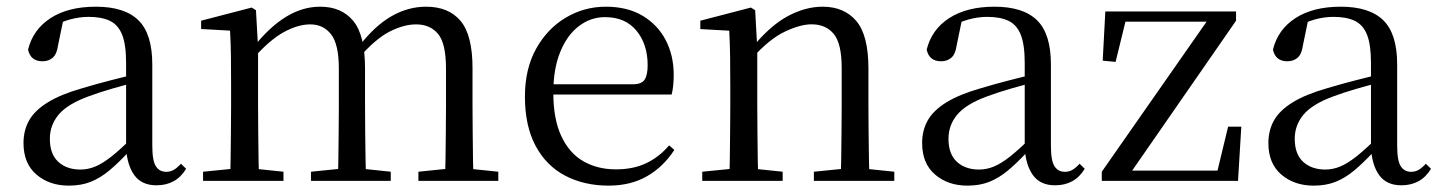

<svg xmlns="http://www.w3.org/2000/svg" viewBox="-20 -551 4390 585"><path d="M189.7 14.6Q130.5 14.6 91.1 -19.1Q51.6 -52.8 51.6 -115.1Q51.6 -153.9 68.8 -184.3Q85.9 -214.6 125.4 -239Q164.9 -263.5 230.9 -282.3Q272.8 -294.9 318.8 -306.7Q364.8 -318.5 404.8 -327.7V-303.3Q364.8 -293.3 323.7 -281.5Q282.6 -269.7 248.6 -257Q185.3 -233.6 158.6 -201.7Q131.9 -169.7 131.9 -128.2Q131.9 -81.6 157.5 -58Q183.2 -34.4 225.1 -34.4Q247.6 -34.4 269.6 -43.3Q291.6 -52.2 319.7 -74.2Q347.7 -96.3 385.8 -134.4L394.5 -87.1H370.9Q339.7 -53.7 312.5 -31.1Q285.2 -8.4 256.1 3.1Q227 14.6 189.7 14.6ZM456.8 13.6Q412.1 13.6 389.8 -16.6Q367.5 -46.7 364.2 -99.7V-103.3V-359Q364.2 -415 352.1 -445.3Q339.9 -475.6 314.7 -487.6Q289.6 -499.6 250 -499.6Q221.3 -499.6 192.1 -491.4Q162.9 -483.2 129.7 -464.7L173.2 -491.9L156.8 -412.7Q153.2 -386 140.7 -375.2Q128.1 -364.3 109.4 -364.3Q73.2 -364.3 65.5 -399.7Q80.4 -461 134.1 -495.8Q187.8 -530.6 272.2 -530.6Q359.5 -530.6 401.8 -489.2Q444 -447.8 444 -354.6V-107.7Q444 -60.8 455.1 -44.2Q466.1 -27.5 486.4 -27.5Q499 -27.5 509 -33.2Q519 -38.8 531.4 -52.1L547.1 -36.7Q531.2 -10.7 508.6 1.4Q486 13.6 456.8 13.6Z M598.7 0V-27.8L707.4 -38.6H739.8L843.7 -27.8V0ZM680.9 0Q682.1 -24.4 682.6 -65.3Q683.1 -106.3 683.6 -150.7Q684.1 -195.1 684.1 -228.5V-290.4Q684.1 -341 683.6 -380.9Q683.1 -420.7 680.9 -457.7L592.8 -462.6V-487.9L746.9 -528L759.9 -519.8L766.3 -406.1V-403.1V-228.5Q766.3 -195.1 766.8 -150.7Q767.3 -106.3 767.8 -65.3Q768.3 -24.4 769.3 0ZM927.5 0V-27.8L1034.6 -38.6H1068L1170.6 -27.8V0ZM1009.2 0Q1010.4 -24.4 1010.9 -64.8Q1011.4 -105.3 1011.9 -149.7Q1012.4 -194.1 1012.4 -228.5V-342.2Q1012.4 -416 988.8 -446.4Q965.2 -476.7 925.3 -476.7Q887.5 -476.7 844.1 -452.8Q800.8 -428.8 749.4 -370.6L740.1 -406H751.2Q799.5 -467.6 850.4 -499.1Q901.2 -530.6 955.6 -530.6Q1020.7 -530.6 1056.5 -487.1Q1092.2 -443.5 1092.2 -342.4V-228.5Q1092.2 -194.1 1092.7 -149.7Q1093.2 -105.3 1093.8 -64.8Q1094.4 -24.4 1095.4 0ZM1254.8 0V-27.8L1360.7 -38.6H1393.9L1498.3 -27.8V0ZM1335.2 0Q1336.9 -24.4 1337.4 -64.8Q1337.9 -105.3 1338.4 -149.7Q1338.9 -194.1 1338.9 -228.5V-342.2Q1338.9 -418.5 1314.8 -447.6Q1290.7 -476.7 1247.6 -476.7Q1210.6 -476.7 1167.8 -455.1Q1125 -433.4 1074.9 -376.5L1064.4 -412.6H1075.8Q1123.7 -474 1174 -502.3Q1224.2 -530.6 1278.1 -530.6Q1347.1 -530.6 1383.4 -487.2Q1419.7 -443.9 1419.7 -343.5V-228.5Q1419.7 -194.1 1420.2 -149.7Q1420.7 -105.3 1421.2 -64.8Q1421.7 -24.4 1422.7 0Z M1834.3 14.6Q1760.5 14.6 1702.6 -15.4Q1644.7 -45.5 1612.1 -106.2Q1579.4 -167 1579.4 -256.8Q1579.4 -341.1 1613.5 -402.5Q1647.6 -463.8 1703.8 -497.2Q1760 -530.6 1825.9 -530.6Q1891.2 -530.6 1937.4 -503.3Q1983.6 -475.9 2008.1 -429.2Q2032.7 -382.4 2032.7 -323.2Q2032.7 -286.8 2026.4 -262.9H1617.6V-294.2H1908.3Q1934.6 -294.2 1944 -308.2Q1953.3 -322.1 1953.3 -352.3Q1953.3 -416.2 1919.2 -457.5Q1885.2 -498.8 1823.6 -498.8Q1779.8 -498.8 1744 -471.6Q1708.1 -444.5 1687 -392.8Q1665.9 -341.2 1665.9 -268.7Q1665.9 -188 1690.4 -135.9Q1714.9 -83.8 1757.9 -59.4Q1801 -35 1856.5 -35Q1909.5 -35 1948.8 -53.7Q1988.2 -72.3 2018.7 -108.1L2034.6 -94.3Q2002 -43.5 1952 -14.4Q1902 14.6 1834.3 14.6Z M2119.7 0V-27.8L2228.4 -38.6H2260.8L2364.7 -27.8V0ZM2201.9 0Q2203.1 -24.4 2203.6 -65.3Q2204.1 -106.3 2204.6 -150.7Q2205.1 -195.1 2205.1 -228.5V-289.4Q2205.1 -340.8 2204.5 -380.8Q2203.9 -420.7 2201.9 -457.5L2113.8 -462.4V-487.9L2267.9 -528L2280.9 -519.8L2287.3 -403.1V-401.7V-228.5Q2287.3 -195.1 2287.8 -150.7Q2288.3 -106.3 2288.8 -65.3Q2289.3 -24.4 2290.3 0ZM2459.8 0V-27.8L2567.3 -38.6H2600.3L2704.8 -27.8V0ZM2541.5 0Q2542.5 -24.4 2543 -64.8Q2543.5 -105.3 2544 -149.7Q2544.5 -194.1 2544.5 -228.5V-344.3Q2544.5 -418.1 2520.4 -447.5Q2496.3 -476.9 2452.6 -476.9Q2418.9 -476.9 2371.8 -454.8Q2324.6 -432.7 2270.2 -372.4L2261.7 -406H2271.8Q2326.4 -472.9 2380.1 -501.7Q2433.9 -530.6 2486.5 -530.6Q2552 -530.6 2589 -487.1Q2626 -443.5 2626 -342.4V-228.5Q2626 -194.1 2626.5 -149.7Q2627 -105.3 2627.6 -64.8Q2628.2 -24.4 2629.2 0Z M2927.7 14.6Q2868.5 14.6 2829.1 -19.1Q2789.6 -52.8 2789.6 -115.1Q2789.6 -153.9 2806.8 -184.3Q2823.9 -214.6 2863.4 -239Q2902.9 -263.5 2968.9 -282.3Q3010.8 -294.9 3056.8 -306.7Q3102.8 -318.5 3142.8 -327.7V-303.3Q3102.8 -293.3 3061.7 -281.5Q3020.6 -269.7 2986.6 -257Q2923.3 -233.6 2896.6 -201.7Q2869.9 -169.7 2869.9 -128.2Q2869.9 -81.6 2895.5 -58Q2921.2 -34.4 2963.1 -34.4Q2985.6 -34.4 3007.6 -43.3Q3029.6 -52.2 3057.7 -74.2Q3085.7 -96.3 3123.8 -134.4L3132.5 -87.1H3108.9Q3077.7 -53.7 3050.5 -31.1Q3023.2 -8.4 2994.1 3.1Q2965 14.6 2927.7 14.6ZM3194.8 13.6Q3150.1 13.6 3127.8 -16.6Q3105.5 -46.7 3102.2 -99.7V-103.3V-359Q3102.2 -415 3090.1 -445.3Q3077.9 -475.6 3052.7 -487.6Q3027.6 -499.6 2988 -499.6Q2959.3 -499.6 2930.1 -491.4Q2900.9 -483.2 2867.7 -464.7L2911.2 -491.9L2894.8 -412.7Q2891.2 -386 2878.7 -375.2Q2866.1 -364.3 2847.4 -364.3Q2811.2 -364.3 2803.5 -399.7Q2818.4 -461 2872.1 -495.8Q2925.8 -530.6 3010.2 -530.6Q3097.5 -530.6 3139.8 -489.2Q3182 -447.8 3182 -354.6V-107.7Q3182 -60.8 3193.1 -44.2Q3204.1 -27.5 3224.4 -27.5Q3237 -27.5 3247 -33.2Q3257 -38.8 3269.4 -52.1L3285.1 -36.7Q3269.2 -10.7 3246.6 1.4Q3224 13.6 3194.8 13.6Z M3337 0V-27.8L3669.5 -503.9V-476.3L3661.5 -484.9H3531.9H3384.2L3413.7 -503.9L3379.1 -362.4L3339.8 -366.2L3347.8 -516H3746.1V-487.9L3416.1 -11.8L3421.6 -51.4L3423.1 -31.1H3558.5H3711.3L3685.3 -13.5L3721.9 -165H3762.1L3752.1 0Z M3982.7 14.6Q3923.5 14.6 3884.1 -19.1Q3844.6 -52.8 3844.6 -115.1Q3844.6 -153.9 3861.8 -184.3Q3878.9 -214.6 3918.4 -239Q3957.9 -263.5 4023.9 -282.3Q4065.8 -294.9 4111.8 -306.7Q4157.8 -318.5 4197.8 -327.7V-303.3Q4157.8 -293.3 4116.7 -281.5Q4075.6 -269.7 4041.6 -257Q3978.3 -233.6 3951.6 -201.7Q3924.9 -169.7 3924.9 -128.2Q3924.9 -81.6 3950.5 -58Q3976.2 -34.4 4018.1 -34.4Q4040.6 -34.4 4062.6 -43.3Q4084.6 -52.2 4112.7 -74.2Q4140.7 -96.3 4178.8 -134.4L4187.5 -87.1H4163.9Q4132.7 -53.7 4105.5 -31.1Q4078.2 -8.4 4049.1 3.1Q4020 14.6 3982.7 14.6ZM4249.8 13.6Q4205.1 13.6 4182.8 -16.6Q4160.5 -46.7 4157.2 -99.7V-103.3V-359Q4157.2 -415 4145.1 -445.3Q4132.9 -475.6 4107.7 -487.6Q4082.6 -499.6 4043 -499.6Q4014.3 -499.6 3985.1 -491.4Q3955.9 -483.2 3922.7 -464.7L3966.2 -491.9L3949.8 -412.7Q3946.2 -386 3933.7 -375.2Q3921.1 -364.3 3902.4 -364.3Q3866.2 -364.3 3858.5 -399.7Q3873.4 -461 3927.1 -495.8Q3980.8 -530.6 4065.2 -530.6Q4152.5 -530.6 4194.8 -489.2Q4237 -447.8 4237 -354.6V-107.7Q4237 -60.8 4248.1 -44.2Q4259.1 -27.5 4279.4 -27.5Q4292 -27.5 4302 -33.2Q4312 -38.8 4324.4 -52.1L4340.1 -36.7Q4324.2 -10.7 4301.6 1.4Q4279 13.6 4249.8 13.6Z"/></svg>

Font: Noto Serif KR
Style: Regular
Weight: 200
Designer: Ryoko NISHIZUKA 西塚涼子 (kana & ideographs); Frank Grießhammer (Latin, Greek & Cyrillic); Wenlong ZHANG 张文龙 (bopomofo); San
Foundry: Adobe
Version: Version 2.001;hotconv 1.1.0;makeotfexe 2.6.0